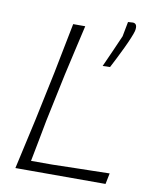

<svg xmlns="http://www.w3.org/2000/svg" viewBox="-86 -836 739 902"><g transform="rotate(10 284.0 -384.5)"><path d="M49.5 0Q63.5 -61.5 75.5 -116.5Q87.5 -171.5 102.5 -237.5L152 -472.5Q165 -539.5 176.5 -596.8Q188 -654 199.5 -713H257Q243 -652.5 230.2 -596.2Q217.5 -540 202 -472L154 -244.5Q143.5 -189 134.5 -141.8Q125.5 -94.5 116 -46H217.5Q278 -47.5 323.8 -48.5Q369.5 -49.5 409.2 -50.2Q449 -51 490 -52L479.5 0ZM370 -543.5Q387.5 -582 407 -626.2Q426.5 -670.5 438 -697Q445 -730.5 451.5 -767.5L475.5 -769Q499 -767 491 -731Q488 -719.5 478.5 -696.5Q469 -673.5 455.8 -645.8Q442.5 -618 429 -591.2Q415.5 -564.5 405 -544.5Z"/></g></svg>

Font: Commissioner Loud ExtraLight
Style: Italic
Weight: 200
Italic angle: -12°
Designer: Kostas Bartsokas
Foundry: Kostas Bartsokas
Version: Version 1.000; ttfautohint (v1.8.3)